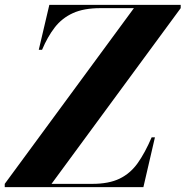

<svg xmlns="http://www.w3.org/2000/svg" viewBox="-72 -770 764 790"><path d="M479 -736.5H341.5Q273 -736.5 228 -716Q183 -695.5 153.2 -657Q123.5 -618.5 101 -565H87.5L131 -750H671.5V-736.5L140 -13.5H307.5Q376 -13.5 420.2 -35Q464.5 -56.5 494.8 -99.2Q525 -142 552 -205H565.5L518 0H-52.5V-13.5Z"/></svg>

Font: Bodoni* 16pt
Style: Bold Italic
Weight: 700
Italic angle: -13°
Version: Version 2.3